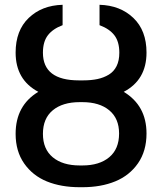

<svg xmlns="http://www.w3.org/2000/svg" viewBox="-20 -780 684 810"><path d="M330.6 -440.9Q364.7 -440.9 391.1 -446.5Q417.5 -452.1 439 -465.1Q460.4 -478 471.9 -501.2Q483.4 -524.4 483.4 -557.6Q483.4 -604 462.6 -631.1Q441.9 -658.2 399.9 -673.8V-759.8Q487.3 -757.3 542.7 -704.3Q598.1 -651.4 598.1 -558.1Q598.1 -442.9 502 -392.6Q598.1 -334.5 598.1 -216.8Q598.1 -143.1 562.3 -91.3Q526.4 -39.6 466.3 -14.9Q406.2 9.8 327.6 9.8H316.4Q237.8 9.8 177.7 -14.6Q117.7 -39.1 81.8 -90.6Q45.9 -142.1 45.9 -215.3Q45.9 -335 141.6 -392.6Q45.9 -443.4 45.9 -558.1Q45.9 -651.4 101.1 -704.3Q156.2 -757.3 244.1 -759.8V-673.8Q202.6 -658.2 181.9 -631.1Q161.1 -604 161.1 -557.6Q161.1 -440.9 313 -440.9ZM327.6 -349.1H316.4Q244.1 -349.1 202.6 -314.7Q161.1 -280.3 161.1 -215.3Q161.1 -150.9 202.6 -116.5Q244.1 -82 316.4 -82H327.6Q399.4 -82 440.9 -116.7Q482.4 -151.4 482.4 -216.8Q482.4 -280.3 440.9 -314.7Q399.4 -349.1 327.6 -349.1Z"/></svg>

Font: Interop Med
Style: Regular
Weight: 500
Designer: Rasmus Andersson, Google, Jang Haemin
Foundry: jhaemin
Version: Version 1.007